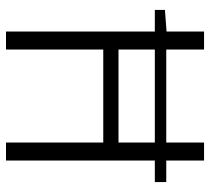

<svg xmlns="http://www.w3.org/2000/svg" viewBox="-50 -650 700 640"><g transform="rotate(90 300.0 -330.0)"><path d="M85 0V-496.1H13.2V-529.8L85 -535.2V-660.2H145V-534.2H455.1V-660.2H515.1V-534.2H586.9V-496.1H515.1V0H455.1V-324.2H145V0ZM145 -375H455.1V-496.1H145Z"/></g></svg>

Font: Office Code Pro Light
Style: Regular
Weight: 300
Designer: Nathan Rutzky & Paul D. Hunt
Foundry: Adobe Systems Incorporated
Version: Version 1.004;PS 001.004;hotconv 1.0.70;makeotf.lib2.5.58329